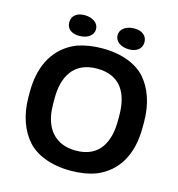

<svg xmlns="http://www.w3.org/2000/svg" viewBox="-126 -990 1031 1110"><g transform="rotate(15 389.0 -435.0)"><path d="M735 -339V-371C735 -481 703 -568 651 -627C603 -681 516 -721 394 -721C338 -721 288 -713 242 -697C120 -647 52 -534 52 -371V-339C52 -230 86 -142 138 -84C186 -30 275 10 396 10C452 10 503 2 549 -15C669 -65 735 -175 735 -339ZM396 -110C365 -110 337 -115 313 -125C232 -159 200 -239 200 -339V-372C200 -498 252 -600 394 -600C538 -600 587 -498 587 -372V-339C587 -214 538 -110 396 -110ZM244 -756C292 -756 328 -780 328 -818C328 -855 292 -880 244 -880C197 -880 168 -856 168 -818C168 -779 196 -756 244 -756ZM542 -755C589 -755 618 -780 618 -818C618 -855 589 -880 542 -880C494 -880 457 -856 457 -818C457 -780 493 -755 542 -755Z"/></g></svg>

Font: Asimov
Style: EdgeWide
Weight: 500
Designer: Google
Version: Version 2.000980: 2014